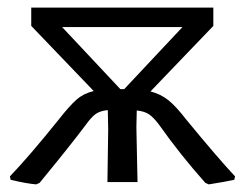

<svg xmlns="http://www.w3.org/2000/svg" viewBox="-20 -478 642 504"><path d="M597 -15 595 -6Q572 -1 528 6L519 2Q453 -72 398 -150Q383 -170 371 -178Q359 -186 339 -188L338 -144L341 0H262L264 -138L263 -189Q243 -187 231.5 -179Q220 -171 205 -150Q162 -93 97 -14L84 2L75 6Q50 4 8 -6L6 -15Q56 -67 134 -164Q163 -201 181.5 -217Q200 -233 226 -239L62 -410V-458H540V-410L375 -238Q402 -231 422 -215Q442 -199 469 -164Q552 -63 597 -15ZM296 -244H298H306L459 -407H143Z"/></svg>

Font: Alegreya Sans
Style: Regular
Weight: 400
Designer: Juan Pablo del Peral
Foundry: Huerta Tipografica
Version: Version 2.008; ttfautohint (v1.6)